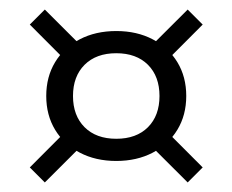

<svg xmlns="http://www.w3.org/2000/svg" viewBox="-20 -546 489 404"><path d="M224.6 -207.3Q181.3 -207.3 147.9 -224.8Q114.4 -242.3 95.9 -273Q77.3 -303.8 77.3 -344Q77.3 -384.3 95.9 -415.1Q114.4 -445.8 147.8 -463.3Q181.2 -480.7 224.7 -480.7Q268.1 -480.7 301.4 -463.2Q334.7 -445.8 353.3 -415Q371.9 -384.3 371.9 -344.1Q371.9 -303.8 353.3 -273.1Q334.8 -242.3 301.4 -224.8Q268 -207.3 224.6 -207.3ZM74.3 -162.1 42.7 -193.7 127.9 -279.1 159.7 -247.3ZM127.9 -408.9 42.7 -494.3 74.3 -525.9 159.7 -440.7ZM224.7 -254Q266.9 -254 291.3 -278.3Q315.6 -302.7 315.6 -344Q315.6 -385.3 291.3 -409.7Q266.9 -434 224.6 -434Q182.4 -434 158 -409.7Q133.6 -385.3 133.6 -344Q133.6 -302.7 158 -278.3Q182.4 -254 224.7 -254ZM374.9 -162.1 289.5 -247.3 321.3 -279.1 406.5 -193.7ZM321.3 -408.9 289.5 -440.7 374.9 -525.9 406.5 -494.3Z"/></svg>

Font: Platypi Light
Style: Regular
Weight: 300
Designer: David Sargent
Foundry: Bolt Cutter Type
Version: Version 1.200